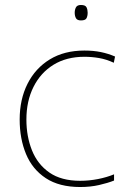

<svg xmlns="http://www.w3.org/2000/svg" viewBox="-20 -741 512 771"><path d="M302 10Q218 10 164 -25.5Q110 -61 84.5 -122.5Q59 -184 59 -261Q59 -342 90.5 -404.5Q122 -467 180 -502.5Q238 -538 319 -538Q355 -538 384.5 -532Q414 -526 442 -514L437 -489Q407 -503 377.5 -508Q348 -513 319 -513Q247 -513 195 -481Q143 -449 114.5 -392Q86 -335 86 -261Q86 -193 108.5 -137Q131 -81 178.5 -48Q226 -15 302 -15Q338 -15 373.5 -22Q409 -29 438 -41V-16Q413 -6 378 2Q343 10 302 10ZM305 -721Q323 -721 327.5 -711.5Q332 -702 332 -690Q332 -677 327.5 -668Q323 -659 305 -659Q290 -659 285 -668Q280 -677 280 -690Q280 -702 285 -711.5Q290 -721 305 -721Z"/></svg>

Font: Noto Sans Oriya Thin
Style: Regular
Weight: 100
Designer: Amélie Bonet and Sol Matas
Foundry: Google LLC
Version: Version 2.006; ttfautohint (v1.8.4.7-5d5b)